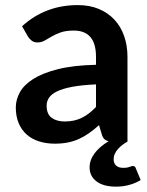

<svg xmlns="http://www.w3.org/2000/svg" viewBox="-20 -542 564 735"><path d="M468 0Q458 5.5 448.5 12.8Q439 20 431.5 28.5Q424 37 419.5 47Q415 57 415 68Q415 83 424.5 91.8Q434 100.5 451 100.5Q460.5 100.5 466.5 99.5Q472.5 98.5 476.2 97Q480 95.5 482.5 94.5Q485 93.5 488 93.5Q497.5 93.5 499.5 101.5L518.5 147Q502 158 477.2 165.2Q452.5 172.5 425 172.5Q375.5 172.5 349.2 152.2Q323 132 323 99Q323 70.5 342 45Q361 19.5 396 -1.5Q386 -3.5 379.8 -9.2Q373.5 -15 370 -26.5L359 -63Q339.5 -45.5 320.8 -32.2Q302 -19 282 -10Q262 -1 239.5 3.5Q217 8 189.5 8Q157 8 129.5 -0.8Q102 -9.5 82.2 -27Q62.5 -44.5 51.5 -70.5Q40.5 -96.5 40.5 -131Q40.5 -160 55.8 -188.2Q71 -216.5 106.5 -239.2Q142 -262 201 -277Q260 -292 347.5 -294V-324Q347.5 -375.5 326 -400.2Q304.5 -425 262.5 -425Q232.5 -425 212.5 -418Q192.5 -411 177.8 -402.2Q163 -393.5 150.5 -386.5Q138 -379.5 123 -379.5Q110.5 -379.5 101.5 -386.2Q92.5 -393 87 -402L64.5 -441.5Q153 -522.5 278 -522.5Q323 -522.5 358.2 -507.8Q393.5 -493 418 -466.8Q442.5 -440.5 455.2 -404Q468 -367.5 468 -324ZM228 -77Q247 -77 263 -80.5Q279 -84 293.2 -91Q307.5 -98 320.8 -108.2Q334 -118.5 347.5 -132.5V-219Q293.5 -216.5 257.2 -209.8Q221 -203 199 -192.5Q177 -182 167.8 -168Q158.5 -154 158.5 -137.5Q158.5 -105 177.8 -91Q197 -77 228 -77Z"/></svg>

Font: Lato TR
Style: Bold
Weight: 700
Designer: Lukasz Dziedzic
Foundry: tyPoland Lukasz Dziedzic
Version: Version 1.104 2013